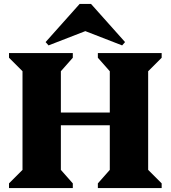

<svg xmlns="http://www.w3.org/2000/svg" viewBox="-20 -961 872 981"><path d="M26 0V-24L95 -93V-597L26 -666V-690H352V-666L291 -597V-386H541V-597L480 -666V-690H806V-666L737 -597V-93L806 -24V0H480V-24L541 -93V-321H291V-93L352 -24V0ZM228 -729 213 -746 387 -941H445L619 -746L604 -729L416 -802Z"/></svg>

Font: Platypi ExtraBold
Style: Regular
Weight: 800
Designer: David Sargent
Foundry: Bolt Cutter Type
Version: Version 1.200; ttfautohint (v1.8.4.7-5d5b)